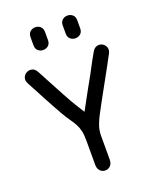

<svg xmlns="http://www.w3.org/2000/svg" viewBox="-166 -1011 915 1120"><g transform="rotate(-20 291.0 -451.5)"><path d="M541 -618Q554 -640 548 -658Q542 -676 526.5 -684.5Q511 -693 493 -688.5Q475 -684 463 -662Q452 -643 441.5 -624Q431 -605 421 -586Q411 -567 401 -548Q380 -511 363 -480Q346 -449 329 -418Q312 -387 292 -350Q273 -315 259.5 -275Q246 -235 246 -188Q246 -164 246 -143.5Q246 -123 246 -105Q246 -87 246 -71Q246 -55 246 -40Q246 -20 255 -7.5Q264 5 277.5 9Q291 13 304.5 9Q318 5 327 -7.5Q336 -20 336 -40Q336 -62 336 -84.5Q336 -107 336 -133Q336 -159 336 -189Q336 -236 330.5 -265.5Q325 -295 313 -318Q301 -341 283.5 -367.5Q266 -394 242 -435Q226 -463 212.5 -488Q199 -513 185.5 -538.5Q172 -564 156 -593.5Q140 -623 120 -661Q108 -684 90 -688.5Q72 -693 56 -684.5Q40 -676 34 -658.5Q28 -641 40 -619Q61 -580 77 -550Q93 -520 106.5 -494Q120 -468 134 -443.5Q148 -419 164 -390Q183 -357 198.5 -335.5Q214 -314 224.5 -294.5Q235 -275 240.5 -251Q246 -227 246 -189Q246 -165 246 -144Q246 -123 246 -105Q246 -87 246 -71Q246 -55 246 -40Q246 -20 255 -7.5Q264 5 277.5 9Q291 13 304.5 9Q318 5 327 -7.5Q336 -20 336 -40Q336 -56 336 -73Q336 -90 336 -108Q336 -126 336 -146Q336 -166 336 -188Q336 -222 347 -252Q358 -282 372 -308Q391 -344 408 -375Q425 -406 442 -437Q459 -468 479 -504Q495 -532 510 -560.5Q525 -589 541 -618ZM146 -819Q146 -796 159.5 -784.5Q173 -773 191 -773Q209 -773 222.5 -784.5Q236 -796 236 -819Q236 -830 236 -837Q236 -844 236 -851Q236 -858 236 -868Q236 -891 222.5 -902.5Q209 -914 191 -914Q173 -914 159.5 -902.5Q146 -891 146 -868Q146 -858 146 -851Q146 -844 146 -837Q146 -830 146 -819ZM346 -819Q346 -796 359.5 -784.5Q373 -773 391 -773Q409 -773 422.5 -784.5Q436 -796 436 -819Q436 -830 436 -837Q436 -844 436 -851Q436 -858 436 -868Q436 -891 422.5 -902.5Q409 -914 391 -914Q373 -914 359.5 -902.5Q346 -891 346 -868Q346 -858 346 -851Q346 -844 346 -837Q346 -830 346 -819Z"/></g></svg>

Font: Tilt Neon
Style: Regular
Weight: 400
Designer: Andy Clymer
Foundry: Andy Clymer
Version: Version 1.000